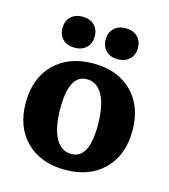

<svg xmlns="http://www.w3.org/2000/svg" viewBox="-88 -609 607 688"><g transform="rotate(15 215.5 -265.0)"><path d="M214.9 8.8Q124.5 8.8 71 -44.4Q17.6 -97.7 17.6 -187.7Q17.6 -278.3 71.3 -332Q125 -385.7 216.1 -385.7Q306.7 -385.7 359.9 -332.5Q413.1 -279.3 413.1 -189Q413.1 -98.2 359.5 -44.7Q305.8 8.8 214.9 8.8ZM222.7 -51.8Q288.1 -51.8 288.1 -175.3Q288.1 -247.7 267.3 -286.4Q246.6 -325.2 208 -325.2Q142.6 -325.2 142.6 -201.7Q142.6 -129.3 163.3 -90.5Q184.1 -51.8 222.7 -51.8ZM135.3 -422.7Q108 -422.7 91.7 -438.4Q75.5 -454.2 75.5 -480.2Q75.5 -506.3 91.7 -522Q108 -537.7 135.3 -537.7Q162.5 -537.7 178.8 -522Q195 -506.3 195 -480.2Q195 -454.2 178.8 -438.4Q162.5 -422.7 135.3 -422.7ZM295.4 -422.7Q268.2 -422.7 251.9 -438.4Q235.6 -454.2 235.6 -480.2Q235.6 -506.3 251.9 -522Q268.2 -537.7 295.4 -537.7Q322.7 -537.7 338.9 -522Q355.2 -506.3 355.2 -480.2Q355.2 -454.2 338.9 -438.4Q322.7 -422.7 295.4 -422.7Z"/></g></svg>

Font: Markazi Text
Style: Regular
Weight: 400
Designer: Borna Izadpanah (Arabic designer), Fiona Ross (Arabic design director) and Florian Runge (Latin designer)
Foundry: Borna Izadpanah and Florian Runge
Version: Version 1.000